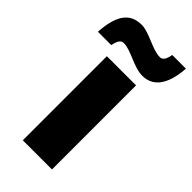

<svg xmlns="http://www.w3.org/2000/svg" viewBox="-284 -833 893 893"><g transform="rotate(45 162.5 -386.0)"><path d="M368 -772H278C271 -730 256 -724 244 -724C194 -724 129 -771 79 -771C7 -771 -35 -726 -43 -604H45C53 -647 68 -652 80 -652C129 -652 189 -605 248 -605C312 -605 360 -652 368 -772ZM259 0V-553H67V0Z"/></g></svg>

Font: Noto Sans UI Black
Style: Regular
Weight: 900
Designer: Monotype Design Team
Foundry: Monotype Imaging Inc.
Version: Version 1.901